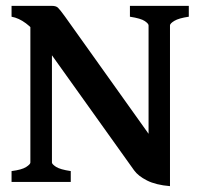

<svg xmlns="http://www.w3.org/2000/svg" viewBox="-20 -614 676 648"><path d="M617.2 -557.6Q583.5 -552.7 568.6 -543.7Q553.7 -534.7 553.7 -528.3V-15.1L481.4 -33.7V-528.3Q481.4 -534.2 468.5 -543Q455.6 -551.8 418.5 -557.6V-594.2H617.2ZM553.7 14.2Q505.9 10.3 476.1 -4.9Q446.3 -20 432.6 -39.1L110.8 -489.7Q91.8 -517.1 67.6 -535.2Q43.5 -553.2 19 -557.6V-594.2H155.3Q168.9 -594.2 175.5 -588.1Q182.1 -582 199.7 -557.6L490.7 -149.4Q495.6 -142.6 505.9 -129.4Q516.1 -116.2 527.1 -102.3Q538.1 -88.4 545.9 -78.9Q553.7 -69.3 553.7 -69.3ZM19 0V-36.6Q53.7 -41 68.1 -50.3Q82.5 -59.6 82.5 -65.4V-547.9L155.3 -575.7V-65.4Q155.3 -60.1 168.9 -51Q182.6 -42 218.8 -36.6V0Z"/></svg>

Font: Namdhinggo
Style: Bold
Weight: 700
Designer: Victor Gaultney
Foundry: SIL International
Version: Version 3.001